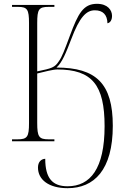

<svg xmlns="http://www.w3.org/2000/svg" viewBox="-20 -740 651 1006"><path d="M334 246C473 246 571 151 571 -81C571 -302 484 -386 276 -386C306 -413 326 -464 353 -534C397 -651 432 -686 477 -686C519 -686 542 -663 543 -618C559 -621 567 -637 567 -657C567 -686 545 -720 488 -720C416 -720 389 -668 347 -555C318 -477 304 -440 289 -420C267 -386 252 -382 175 -366V-619C175 -691 183 -704 235 -704H265V-714H43V-704H74C123 -704 132 -691 132 -619V-95C132 -23 123 -10 72 -10H43V0H265V-10H235C184 -10 175 -23 175 -96V-355C212 -364 258 -376 280 -376C463 -376 528 -294 528 -79C528 144 453 236 334 236C255 236 217 194 217 92C195 93 179 109 179 138C179 202 236 246 334 246Z"/></svg>

Font: Noto Serif Display SemiCondensed ExtraLight
Style: Regular
Weight: 200
Width: 4
Designer: Monotype Design Team
Foundry: Monotype Imaging Inc.
Version: Version 2.009